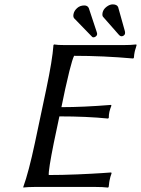

<svg xmlns="http://www.w3.org/2000/svg" viewBox="-20 -850 641 873"><path d="M314.5 -787.1Q317.4 -801.3 330.6 -813.2Q343.8 -825.2 363.3 -825.2Q378.4 -825.2 383.8 -813L419.9 -704.1Q422.4 -697.3 421.4 -692.9Q420.4 -687.5 415 -683.8Q409.7 -680.2 405.3 -680.2Q400.4 -680.2 398.4 -683.1L316.9 -767.1Q311.5 -774.4 314.5 -787.1ZM446.3 -792Q449.7 -808.1 464.4 -819.1Q479 -830.1 492.2 -830.1Q511.7 -830.1 517.1 -817.9L547.9 -708Q549.3 -701.2 548.3 -696.8Q547.4 -691.9 542.7 -688.5Q538.1 -685.1 532.7 -685.1Q526.4 -685.1 520 -692.4L449.2 -772.9Q443.8 -777.8 446.3 -792ZM224.6 -200.2Q199.7 -76.2 201.7 -54.2Q261.2 -54.2 332 -57.1Q402.3 -60.1 444.3 -63L485.8 -65.9L487.3 -62Q481.4 -46.9 478 -28.8Q477.1 -24.4 476.6 -20.5Q476.1 -16.6 475.6 -11Q475.1 -5.4 474.1 0L471.2 2.9Q447.8 0 412.1 0H139.2Q123.5 0 110.4 0.7Q97.2 1.5 91.8 2L86.4 2.9L85.9 0Q110.4 -67.4 138.7 -200.2L190.4 -444.8Q218.3 -577.1 223.1 -645L225.6 -647.9Q241.7 -645 275.9 -645H539.1Q574.7 -645 599.6 -647.9L601.1 -645L597.7 -632.8Q595.7 -626 594.2 -621.6Q592.8 -617.2 592.3 -613.8Q589.8 -602.5 588.9 -587.9L585.9 -584Q450.2 -596.2 316.9 -596.2Q309.1 -581.1 295.4 -526.4Q282.7 -474.1 276.4 -444.8L259.3 -362.8Q358.4 -362.8 484.4 -373L486.8 -370.1Q481 -356.4 477.5 -341.8Q474.6 -328.6 474.6 -314L471.2 -311Q375 -320.8 250 -320.8Z"/></svg>

Font: Linux Biolinum G
Style: Italic
Weight: 400
Italic angle: -12°
Designer: Philipp H. Poll
Foundry: Philipp H. Poll
Version: Version 0.5.1